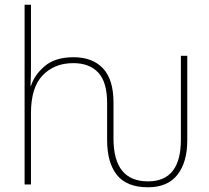

<svg xmlns="http://www.w3.org/2000/svg" viewBox="-20 -780 886 812"><path d="M606 12Q689 12 730.5 -41Q772 -94 772 -186V-544H745V-189Q745 -13 606 -13Q460 -13 460 -194V-346Q460 -444 415.5 -491Q371 -538 291 -538Q214 -538 170 -501Q126 -464 111 -417H109Q110 -439 110.5 -456.5Q111 -474 111 -496V-760H84V0H111V-302Q111 -410 160.5 -461.5Q210 -513 290 -513Q358 -513 395.5 -473Q433 -433 433 -345V-188Q433 -92 474.5 -40Q516 12 606 12Z"/></svg>

Font: Noto Sans Display Thin
Style: Regular
Weight: 250
Designer: Monotype Design Team
Foundry: Monotype Imaging Inc.
Version: Version 1.900